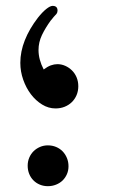

<svg xmlns="http://www.w3.org/2000/svg" viewBox="-20 -641 407 650"><path d="M110.4 -471.7Q110.4 -439.5 127.9 -405.8Q140.6 -415.5 152.1 -419.7Q163.6 -423.8 174.3 -423.8Q188 -423.8 200.7 -418.2Q213.4 -412.6 223.4 -402.8Q233.4 -393.1 239.3 -379.2Q245.1 -365.2 245.1 -349.1Q245.1 -333 239.3 -319.1Q233.4 -305.2 223.1 -295.2Q212.9 -285.2 198.7 -279.5Q184.6 -273.9 168 -273.9Q144 -273.9 122.6 -287.1Q101.1 -300.3 84.7 -321.8Q68.4 -343.3 58.6 -371.1Q48.8 -398.9 48.8 -428.2Q48.8 -466.3 64 -504.6Q79.1 -543 108.4 -581.1Q123.5 -600.1 136.7 -610.6Q149.9 -621.1 158.2 -621.1Q174.8 -621.1 174.8 -605Q174.8 -599.1 171.4 -594.2L161.6 -583.5Q160.6 -582.5 158.7 -579.8Q156.7 -577.1 153.3 -573.2L152.3 -572.3Q133.8 -546.9 122.1 -522.5Q110.4 -498 110.4 -471.7ZM211.9 -78.1Q211.9 -63.5 206.5 -51.3Q201.2 -39.1 191.9 -30Q182.6 -21 169.7 -15.9Q156.7 -10.7 142.1 -10.7Q127.4 -10.7 115 -15.9Q102.5 -21 93.3 -30.3Q84 -39.6 78.9 -52.2Q73.7 -64.9 73.7 -80.1Q73.7 -94.7 79.1 -107.4Q84.5 -120.1 93.8 -129.2Q103 -138.2 115.5 -143.6Q127.9 -148.9 142.1 -148.9Q156.7 -148.9 169.7 -143.6Q182.6 -138.2 191.9 -128.7Q201.2 -119.1 206.5 -106.2Q211.9 -93.3 211.9 -78.1Z"/></svg>

Font: XB Niloofar
Style: Bold
Weight: 700
Designer: Behnam
Foundry: Irmug
Version: Version 7.201 2008